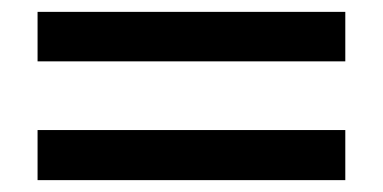

<svg xmlns="http://www.w3.org/2000/svg" viewBox="-20 -474 642 322"><path d="M559.1 -371.1V-454.1H43V-371.1ZM559.1 -171.9V-255.9H43V-171.9Z"/></svg>

Font: Hack Dev
Style: Regular
Weight: 400
Designer: Christopher Simpkins
Foundry: Christopher Simpkins
Version: Version 2.0315